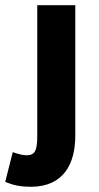

<svg xmlns="http://www.w3.org/2000/svg" viewBox="-66 -511 379 737"><path d="M36 85C24 85 11 82 -2 78L-17 73L-46 187L-33 192C-13 200 14 206 52 206C178 206 223 118 223 10V-491H77V12C77 69 67 85 36 85Z"/></svg>

Font: Falling Sky
Style: Bd+
Weight: 400
Designer: Paul D. Hunt
Foundry: Adobe Systems Incorporated
Version: Version 1.02